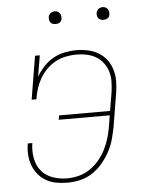

<svg xmlns="http://www.w3.org/2000/svg" viewBox="-52 -749 604 799"><g transform="rotate(-5 250.0 -349.5)"><path d="M198 8Q175 8 152 4Q129 0 109.5 -11Q90 -22 76 -39Q62 -56 54 -77Q46 -98 44.5 -121.5Q43 -145 47 -168Q47 -168 47 -168.5Q47 -169 47 -169H67Q67 -169 66.5 -169Q66 -169 66 -168Q61 -138 66.5 -106.5Q72 -75 90.5 -52.5Q109 -30 138 -20Q167 -10 198 -10Q223 -10 247.5 -16.5Q272 -23 293.5 -37.5Q315 -52 332 -72.5Q349 -93 360.5 -116Q372 -139 379 -163Q386 -187 390 -211L397 -256H184L187 -274H400L413 -351Q416 -373 416.5 -395Q417 -417 411 -437Q405 -457 392.5 -473.5Q380 -490 362.5 -500.5Q345 -511 324 -515.5Q303 -520 281 -520Q260 -520 237 -515.5Q214 -511 193.5 -500Q173 -489 156 -472Q139 -455 127.5 -435Q116 -415 109 -393Q102 -371 99 -349H79L109 -530H129L114 -442Q127 -464 145 -483.5Q163 -503 185.5 -515.5Q208 -528 233 -533Q258 -538 282 -538Q306 -538 330 -533Q354 -528 374 -516Q394 -504 408 -485.5Q422 -467 429 -444.5Q436 -422 436 -397.5Q436 -373 432 -348L409 -208Q404 -182 397 -156Q390 -130 376.5 -105Q363 -80 344.5 -58Q326 -36 302.5 -20.5Q279 -5 252 1.5Q225 8 198 8ZM406 -654Q400 -654 394 -656Q388 -658 384.5 -663Q381 -668 380 -674Q379 -680 380 -686Q381 -691 383.5 -695Q386 -699 389.5 -701.5Q393 -704 397.5 -705.5Q402 -707 406 -707Q413 -707 418.5 -704.5Q424 -702 427.5 -697Q431 -692 432 -686Q433 -680 432 -674Q432 -669 429.5 -665Q427 -661 423 -658.5Q419 -656 415 -655Q411 -654 406 -654ZM206 -654Q200 -654 194 -656Q188 -658 184.5 -663Q181 -668 180 -674Q179 -680 180 -686Q181 -691 183.5 -695Q186 -699 189.5 -701.5Q193 -704 197.5 -705.5Q202 -707 206 -707Q213 -707 218.5 -704.5Q224 -702 227.5 -697Q231 -692 232 -686Q233 -680 232 -674Q232 -669 229.5 -665Q227 -661 223 -658.5Q219 -656 215 -655Q211 -654 206 -654Z"/></g></svg>

Font: Iosevka Slab Thin Oblique
Style: Regular
Weight: 100
Italic angle: -9°
Monospace: yes
Designer: Belleve Invis
Foundry: Belleve Invis
Version: Version 11.1.0; ttfautohint (v1.8.3)